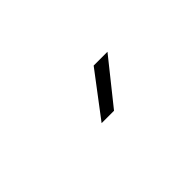

<svg xmlns="http://www.w3.org/2000/svg" viewBox="10 -1005 580 580"><g transform="rotate(-45 300.0 -715.0)"><path d="M254 -645H307L419 -785H360Z"/></g></svg>

Font: JetBrains Mono Thin
Style: Regular
Weight: 100
Monospace: yes
Designer: Philipp Nurullin, Konstantin Bulenkov
Foundry: JetBrains
Version: Version 2.305